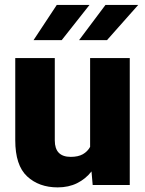

<svg xmlns="http://www.w3.org/2000/svg" viewBox="-20 -770 604 799"><path d="M365.7 0 360.8 -56.6Q336.4 -25.4 301 -7.8Q265.6 9.8 220.2 9.8Q142.1 9.8 92.8 -36.1Q43.5 -82 43.5 -186.5V-528.3H208V-185.5Q208 -117.2 274.4 -117.2Q305.2 -117.2 324.7 -128.2Q344.2 -139.2 355 -158.7V-528.3H520V0ZM309.1 -603 418.9 -749.5H555.2L425.3 -603ZM119.6 -603 216.3 -749.5H352.5L236.8 -603Z"/></svg>

Font: Vazirmatn RD UI FD Black
Style: Regular
Weight: 900
Designer: Saber Rastikerdar
Foundry: Saber Rastikerdar
Version: Version 33.003